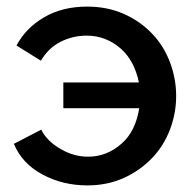

<svg xmlns="http://www.w3.org/2000/svg" viewBox="-20 -553 586 582"><path d="M442 -75Q477 -112 495.5 -161Q514 -210 514 -262Q514 -314 495.5 -363.5Q477 -413 442 -450Q405 -489 355 -511Q305 -533 244 -533Q169 -533 113.5 -500.5Q58 -468 30 -415L104 -369Q127 -408 164 -426.5Q201 -445 243 -445Q302 -445 348 -404Q388 -367 401 -303H172V-225H402Q391 -155 349 -118Q304 -78 247 -78Q205 -78 166 -100Q122 -125 105 -160L22 -117Q47 -57 109 -24Q170 9 245 9Q305 9 355 -13.5Q405 -36 442 -75Z"/></svg>

Font: RT Raleway SemiBold
Style: Regular
Weight: 400
Designer: Matt McInerney, Pablo Impallari, Rodrigo Fuenzalida — Edited by Milan Moffatt in April 2016
Foundry: Matt McInerney, Pablo Impallari, Rodrigo Fuenzalida — Edited by Milan Moffatt in April 2016
Version: Version 3.001